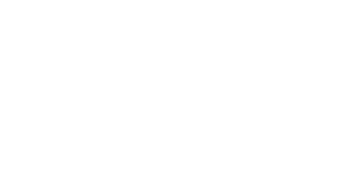

<svg xmlns="http://www.w3.org/2000/svg" viewBox="-20 -370 440 240"><path d="M300 -150Q300 -150 300 -150Q300 -150 300 -150Q300 -150 300 -150Q300 -150 300 -150Q300 -150 300 -150Q300 -150 300 -150Q300 -150 300 -150Q300 -150 300 -150Q300 -150 300 -150Q300 -150 300 -150Q300 -150 300 -150Q300 -150 300 -150ZM200 -150Q200 -150 200 -150Q200 -150 200 -150Q200 -150 200 -150Q200 -150 200 -150Q200 -150 200 -150Q200 -150 200 -150Q200 -150 200 -150Q200 -150 200 -150Q200 -150 200 -150Q200 -150 200 -150Q200 -150 200 -150Q200 -150 200 -150ZM100 -150Q100 -150 100 -150Q100 -150 100 -150Q100 -150 100 -150Q100 -150 100 -150Q100 -150 100 -150Q100 -150 100 -150Q100 -150 100 -150Q100 -150 100 -150Q100 -150 100 -150Q100 -150 100 -150Q100 -150 100 -150Q100 -150 100 -150ZM300 -350Q300 -350 300 -350Q300 -350 300 -350Q300 -350 300 -350Q300 -350 300 -350Q300 -350 300 -350Q300 -350 300 -350Q300 -350 300 -350Q300 -350 300 -350Q300 -350 300 -350Q300 -350 300 -350Q300 -350 300 -350Q300 -350 300 -350ZM200 -350Q200 -350 200 -350Q200 -350 200 -350Q200 -350 200 -350Q200 -350 200 -350Q200 -350 200 -350Q200 -350 200 -350Q200 -350 200 -350Q200 -350 200 -350Q200 -350 200 -350Q200 -350 200 -350Q200 -350 200 -350Q200 -350 200 -350ZM100 -350Q100 -350 100 -350Q100 -350 100 -350Q100 -350 100 -350Q100 -350 100 -350Q100 -350 100 -350Q100 -350 100 -350Q100 -350 100 -350Q100 -350 100 -350Q100 -350 100 -350Q100 -350 100 -350Q100 -350 100 -350Q100 -350 100 -350Z"/></svg>

Font: TINY 5x3
Style: Regular
Weight: 400
Designer: Jack Halten Fahnestock
Foundry: Velvetyne Type Foundry
Version: Version 1.002